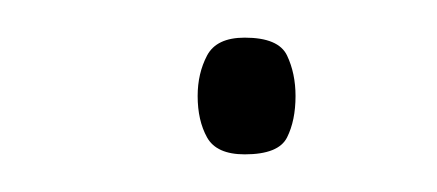

<svg xmlns="http://www.w3.org/2000/svg" viewBox="-20 -374 232 102"><path d="M85 -323Q85 -335 90 -344.5Q95 -354 110 -354Q128 -354 132.5 -344.5Q137 -335 137 -323Q137 -310 132.5 -301Q128 -292 110 -292Q95 -292 90 -301Q85 -310 85 -323Z"/></svg>

Font: Noto Sans Khmer Condensed Thin
Style: Regular
Weight: 100
Width: 3
Designer: Danh Hong and the Monotype Design Team
Foundry: Monotype Imaging Inc.
Version: Version 2.004; ttfautohint (v1.8.4.7-5d5b)